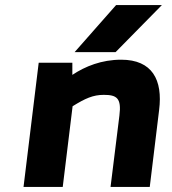

<svg xmlns="http://www.w3.org/2000/svg" viewBox="-20 -739 680 759"><path d="M228 0 267 -319C317 -350 348 -364 390 -364C441 -364 461 -352 452 -282L417 0H572L609 -304C624 -423 582 -503 459 -503C382 -503 317 -477 266 -443V-491H133L73 0ZM439 -719 275 -533H437L620 -719Z"/></svg>

Font: Falling Sky
Style: ExBdObl
Weight: 400
Designer: Paul D. Hunt
Foundry: Adobe Systems Incorporated
Version: Version 1.02